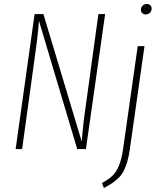

<svg xmlns="http://www.w3.org/2000/svg" viewBox="-20 -753 804 970"><path d="M715.8 -680.2Q705.1 -680.2 698.5 -686.8Q691.9 -693.4 691.9 -703.1Q691.9 -715.8 700.4 -724.4Q709 -732.9 722.2 -732.9Q732.9 -732.9 739.5 -726.3Q746.1 -719.7 746.1 -710Q746.1 -697.3 737.8 -688.7Q729.5 -680.2 715.8 -680.2ZM511.2 -682.1 414.1 0H370.1L176.8 -647.9Q172.4 -580.1 150.9 -429.2L91.8 0H59.1L154.8 -682.1H199.2L393.1 -37.1Q397.9 -114.3 416 -237.8L477.1 -682.1ZM504.9 196.8 495.1 171.9Q529.8 152.3 548.1 135Q566.4 117.7 580.3 85.2Q594.2 52.7 602.1 -2L675.8 -520H710L636.2 -1Q631.3 36.1 623 63.7Q614.7 91.3 605 110.6Q595.2 129.9 578.9 145.8Q562.5 161.6 546.4 172.4Q530.3 183.1 504.9 196.8Z"/></svg>

Font: Fira Sans Compressed UltraLight
Style: Italic
Weight: 200
Width: 3
Italic angle: -8°
Designer: Carrois Corporate & Edenspiekermann AG
Foundry: Carrois Corporate GbR & Edenspiekermann AG
Version: Version 4.203;PS 004.203;hotconv 1.0.88;makeotf.lib2.5.64775